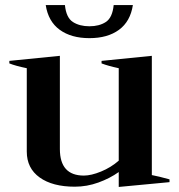

<svg xmlns="http://www.w3.org/2000/svg" viewBox="-20 -729 708 760"><path d="M161 -709H237Q242 -659 268.5 -642Q295 -625 334 -625Q373 -625 399 -642Q425 -659 430 -709H506Q496 -644 451 -611Q406 -578 334 -578Q262 -578 216.5 -611Q171 -644 161 -709ZM651 -19V-8L450 11V-48Q415 -23 369.5 -6.5Q324 10 276 10Q188 10 137 -26.5Q86 -63 86 -129V-459Q42 -468 17 -478V-488L217 -508V-139Q217 -34 312 -34Q341 -34 380 -50Q419 -66 450 -93V-459Q408 -468 382 -478V-488L581 -508V-36Q608 -31 651 -19Z"/></svg>

Font: Trirong SemiBold
Style: Regular
Weight: 600
Designer: Katatrad Team
Foundry: CadsonDemak
Version: Version 1.001